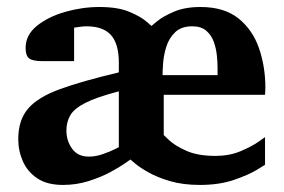

<svg xmlns="http://www.w3.org/2000/svg" viewBox="-20 -521 811 549"><path d="M160.2 7.8Q114.7 7.8 86.7 -11Q58.6 -29.8 45.4 -59.8Q32.2 -89.8 32.2 -123Q32.2 -177.7 60.3 -210.4Q88.4 -243.2 151.4 -266.1Q214.4 -289.1 319.8 -314Q319.8 -326.7 319.8 -334.2Q319.8 -341.8 319.8 -341.8Q319.8 -395.5 297.4 -420.7Q274.9 -445.8 227.1 -445.8Q217.8 -445.8 204.8 -443.8Q191.9 -441.9 191.9 -441.9V-346.2Q169.4 -346.2 147 -346.2Q124.5 -346.2 102.1 -346.2Q72.8 -346.2 63 -354.2Q53.2 -362.3 53.2 -383.8Q53.2 -420.9 85.4 -447Q117.7 -473.1 166.5 -487.1Q215.3 -501 264.2 -501Q316.9 -501 349.6 -487.3Q382.3 -473.6 397.7 -460.2Q413.1 -446.8 413.1 -446.8Q413.1 -446.8 429.2 -460.2Q445.3 -473.6 476.8 -487.3Q508.3 -501 553.2 -501Q621.1 -501 661.9 -468.3Q702.6 -435.5 720.7 -382.8Q738.8 -330.1 738.8 -270Q738.8 -265.1 738.3 -257.6Q737.8 -250 737.8 -250H448.2V-134.8Q448.2 -134.8 463.9 -119.9Q479.5 -105 512.2 -90.1Q544.9 -75.2 596.2 -75.2Q635.7 -75.2 667.7 -88.6Q699.7 -102.1 718.8 -115.5Q737.8 -128.9 737.8 -128.9V-49.8Q737.8 -49.8 714.4 -35.4Q690.9 -21 648.9 -6.6Q606.9 7.8 551.8 7.8Q502.9 7.8 465.8 -3.2Q428.7 -14.2 403.6 -28.6Q378.4 -43 365.7 -54Q353 -64.9 353 -64.9Q353 -64.9 337.4 -54Q321.8 -43 294.9 -28.6Q268.1 -14.2 233.2 -3.2Q198.2 7.8 160.2 7.8ZM233.9 -73.2Q253.4 -73.2 273.2 -80.1Q293 -86.9 306.4 -93.5Q319.8 -100.1 319.8 -100.1V-259.8Q255.9 -243.2 223.6 -226.6Q191.4 -210 180.7 -190.9Q169.9 -171.9 169.9 -147.9Q169.9 -118.2 186.3 -95.7Q202.6 -73.2 233.9 -73.2ZM444.8 -306.2H602.1V-327.1Q602.1 -342.3 600.1 -362.3Q598.1 -382.3 591.3 -401.4Q584.5 -420.4 569.8 -433.1Q555.2 -445.8 529.8 -445.8Q498.5 -445.8 481 -429Q463.4 -412.1 455.8 -388.2Q448.2 -364.3 446.5 -341.3Q444.8 -318.4 444.8 -306.2Z"/></svg>

Font: Charis
Style: Bold
Weight: 700
Designer: Walt Agee, Miriam Martin, Annie Olsen, Victor Gaultney, Lorna Priest, Alan Ward, Bob Hallissy, Martin Hosken, Sharon Cor
Foundry: SIL Global
Version: Version 7.000